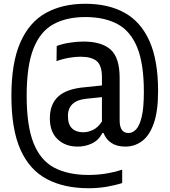

<svg xmlns="http://www.w3.org/2000/svg" viewBox="-20 -769 900 1019"><path d="M450.5 230Q320 230 228.2 181.2Q136.5 132.5 88.5 25Q40.5 -82.5 40.5 -260Q40.5 -436 87.8 -543.5Q135 -651 223 -700Q311 -749 433 -749Q555 -749 641.2 -701.2Q727.5 -653.5 773.2 -551.2Q819 -449 819 -285.5Q819 -178.5 796 -113.8Q773 -49 733.8 -20Q694.5 9 645.5 9Q601 9 572 -9.8Q543 -28.5 529.5 -63H523.5Q503.5 -24.5 468.2 -7.8Q433 9 392 9Q326.5 9 285.5 -30.2Q244.5 -69.5 244.5 -141Q244.5 -215 288.5 -256.2Q332.5 -297.5 429.5 -306L521 -315.5V-359.5Q521 -422 493 -445Q465 -468 407 -468Q379.5 -468 346 -462.2Q312.5 -456.5 280 -444.5L281 -525Q311.5 -536.5 350.2 -542.5Q389 -548.5 422.5 -548.5Q519 -548.5 567 -505.8Q615 -463 615 -355.5V-130Q615 -63 662 -63Q683.5 -63 702 -82Q720.5 -101 732 -148.5Q743.5 -196 743.5 -282Q743.5 -431 708 -517.8Q672.5 -604.5 603.2 -641.5Q534 -678.5 433 -678.5Q332.5 -678.5 263 -640.2Q193.5 -602 157.5 -510.8Q121.5 -419.5 121.5 -261Q121.5 -101 158.2 -9.2Q195 82.5 268 121Q341 159.5 450.5 159.5Q497 159.5 540.5 152.5Q584 145.5 628.5 131.5V202.5Q589 215 543.8 222.5Q498.5 230 450.5 230ZM340.5 -153Q340.5 -109 362 -88Q383.5 -67 422 -67Q446.5 -67 473 -79.2Q499.5 -91.5 521 -124V-253.5L438.5 -245Q340.5 -235 340.5 -153Z"/></svg>

Font: Encode Sans Cnd Md
Style: Regular
Weight: 500
Width: 3
Designer: Multiple Designers
Foundry: Impallari Type
Version: Version 3.002; ttfautohint (v1.8.3) -l 8 -r 50 -G 200 -x 14 